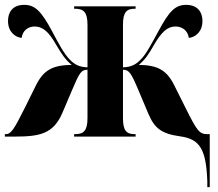

<svg xmlns="http://www.w3.org/2000/svg" viewBox="-24 -562 897 790"><path d="M829 183V208H839V-10H830C796 -10 787 -23 739 -119L692 -213C661 -274 624 -294 547 -295C574 -317 589 -341 610 -378C640 -429 664 -453 698 -453C727 -453 749 -435 753 -406C781 -409 809 -432 809 -476C809 -511 790 -542 742 -542C697 -542 672 -516 628 -434C598 -379 578 -340 555 -317C535 -296 515 -286 482 -285V-460C482 -512 497 -526 530 -526H534V-536H281V-526H285C320 -526 336 -512 336 -460V-285C303 -286 283 -296 263 -317C240 -340 219 -379 190 -434C146 -516 120 -542 76 -542C27 -542 9 -511 9 -476C9 -432 37 -409 65 -406C69 -435 90 -453 119 -453C153 -453 178 -429 207 -378C229 -341 244 -317 271 -295C193 -294 156 -274 125 -213L79 -120C32 -26 21 -10 -1 -10H-4V0H36C139 0 195 -11 232 -96L272 -190C303 -263 310 -275 336 -275V-76C336 -24 320 -10 285 -10H281V0H534V-10H530C496 -10 482 -25 482 -76V-275C507 -275 515 -263 546 -190L586 -95C611 -36 638 -12 717 -1C799 10 824 53 829 183Z"/></svg>

Font: Noto Serif Display Condensed ExtraBold
Style: Regular
Weight: 800
Width: 3
Designer: Monotype Design Team
Foundry: Monotype Imaging Inc.
Version: Version 2.009